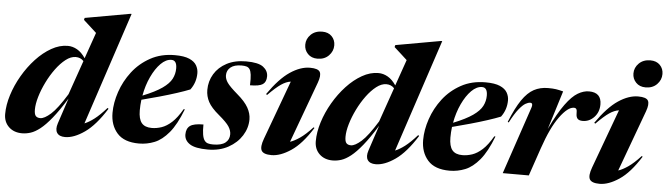

<svg xmlns="http://www.w3.org/2000/svg" viewBox="-52 -933 3939 1133"><g transform="rotate(5 1917.0 -366.0)"><path d="M600 -175.5Q537 -75 474 -31Q411 13 358.5 13Q324 13 310.8 -7.2Q297.5 -27.5 309.5 -64L359.5 -215Q314 -141 277.2 -95.8Q240.5 -50.5 210.5 -27Q180.5 -3.5 154.5 4.8Q128.5 13 104 13Q55 13 25 -16Q-5 -45 -5 -91.5Q-5 -145.5 13.8 -205Q32.5 -264.5 65.5 -321.2Q98.5 -378 141.2 -424Q184 -470 232 -497.2Q280 -524.5 328.5 -524.5Q357.5 -524.5 384.2 -509.2Q411 -494 433.5 -460.5L487.5 -615Q474 -627.5 452.8 -646.8Q431.5 -666 410 -685.5L413 -697.5L679 -745H687L466 -77.5Q491.5 -87.5 522.8 -111.2Q554 -135 594 -180ZM167.5 -133Q167.5 -106 176.2 -95.8Q185 -85.5 203.5 -85.5Q227.5 -85.5 265 -118.5Q302.5 -151.5 357.5 -241L428 -443Q409.5 -463 381 -463Q352 -463 322 -439.8Q292 -416.5 264.2 -378.8Q236.5 -341 214.8 -296.8Q193 -252.5 180.2 -209.2Q167.5 -166 167.5 -133Z M1049 -211.5Q1013.5 -119.5 973 -71Q932.5 -22.5 888.2 -4.8Q844 13 796.5 13Q708.5 13 667 -34Q625.5 -81 625.5 -154Q625.5 -214 647.5 -279Q669.5 -344 712.2 -399.8Q755 -455.5 818 -490.2Q881 -525 963 -525Q1018 -525 1048.8 -511.5Q1079.5 -498 1091.8 -476.2Q1104 -454.5 1104 -430.5Q1104 -375.5 1071.5 -331.5Q1040.5 -319 994.2 -304Q948 -289 894.5 -274Q841 -259 788.5 -245.5Q784.5 -213.5 784.5 -182.5Q784.5 -131.5 803.5 -108.2Q822.5 -85 863.5 -85Q892.5 -85 922 -95Q951.5 -105 981.5 -132.2Q1011.5 -159.5 1042 -212ZM945 -495.5Q913 -495.5 882.2 -464.8Q851.5 -434 827.5 -382.8Q803.5 -331.5 792.5 -270.5Q867.5 -300.5 907.2 -328.5Q947 -356.5 962 -385.5Q977 -414.5 977 -447.5Q977 -495.5 945 -495.5Z M1166 -132Q1165 -60.5 1181.5 -38.5Q1189.5 -27 1202.2 -23.2Q1215 -19.5 1233 -19.5Q1281.5 -19.5 1305 -37.8Q1328.5 -56 1328.5 -88Q1328.5 -110.5 1313.5 -133.8Q1298.5 -157 1252.5 -195.5Q1206 -234 1188.5 -267Q1171 -300 1171 -337.5Q1171 -389 1196.8 -431.8Q1222.5 -474.5 1270.5 -499.8Q1318.5 -525 1385 -525Q1457.5 -525 1486.5 -502.8Q1515.5 -480.5 1515.5 -447.5Q1515.5 -414.5 1495 -400.5Q1474.5 -386.5 1419.5 -386.5Q1421 -428.5 1418.2 -449.2Q1415.5 -470 1408.5 -481Q1401.5 -491.5 1389.8 -495Q1378 -498.5 1360 -498.5Q1317 -498.5 1295 -480.2Q1273 -462 1273 -433Q1273 -411 1288.5 -389Q1304 -367 1349.5 -328Q1395.5 -289 1414.8 -254.5Q1434 -220 1434 -185.5Q1434 -134.5 1405.5 -89.2Q1377 -44 1325.5 -15.5Q1274 13 1204.5 13Q1129.5 13 1097.2 -8.2Q1065 -29.5 1065 -64.5Q1065 -99.5 1087 -115.8Q1109 -132 1166 -132Z M1723.5 -653.5Q1723.5 -688 1749.2 -713.5Q1775 -739 1817 -739Q1853 -739 1873.8 -717.5Q1894.5 -696 1894.5 -664.5Q1894.5 -629.5 1869 -603.5Q1843.5 -577.5 1802 -577.5Q1766 -577.5 1744.8 -599.8Q1723.5 -622 1723.5 -653.5ZM1529 -79.5 1657.5 -429Q1630.5 -425.5 1601 -405.5Q1571.5 -385.5 1525 -338.5L1518.5 -343Q1585 -438.5 1646.2 -479.5Q1707.5 -520.5 1763.5 -520.5Q1812.5 -520.5 1822.8 -500.5Q1833 -480.5 1817 -437L1684 -75Q1709 -83 1741.2 -105Q1773.5 -127 1815 -172L1820.5 -168.5Q1759 -70.5 1696.5 -28.8Q1634 13 1581.5 13Q1534 13 1522.2 -8.2Q1510.5 -29.5 1529 -79.5Z M2440 -175.5Q2377 -75 2314 -31Q2251 13 2198.5 13Q2164 13 2150.8 -7.2Q2137.5 -27.5 2149.5 -64L2199.5 -215Q2154 -141 2117.2 -95.8Q2080.5 -50.5 2050.5 -27Q2020.5 -3.5 1994.5 4.8Q1968.5 13 1944 13Q1895 13 1865 -16Q1835 -45 1835 -91.5Q1835 -145.5 1853.8 -205Q1872.5 -264.5 1905.5 -321.2Q1938.5 -378 1981.2 -424Q2024 -470 2072 -497.2Q2120 -524.5 2168.5 -524.5Q2197.5 -524.5 2224.2 -509.2Q2251 -494 2273.5 -460.5L2327.5 -615Q2314 -627.5 2292.8 -646.8Q2271.5 -666 2250 -685.5L2253 -697.5L2519 -745H2527L2306 -77.5Q2331.5 -87.5 2362.8 -111.2Q2394 -135 2434 -180ZM2007.5 -133Q2007.5 -106 2016.2 -95.8Q2025 -85.5 2043.5 -85.5Q2067.5 -85.5 2105 -118.5Q2142.5 -151.5 2197.5 -241L2268 -443Q2249.5 -463 2221 -463Q2192 -463 2162 -439.8Q2132 -416.5 2104.2 -378.8Q2076.5 -341 2054.8 -296.8Q2033 -252.5 2020.2 -209.2Q2007.5 -166 2007.5 -133Z M2889 -211.5Q2853.5 -119.5 2813 -71Q2772.5 -22.5 2728.2 -4.8Q2684 13 2636.5 13Q2548.5 13 2507 -34Q2465.5 -81 2465.5 -154Q2465.5 -214 2487.5 -279Q2509.5 -344 2552.2 -399.8Q2595 -455.5 2658 -490.2Q2721 -525 2803 -525Q2858 -525 2888.8 -511.5Q2919.5 -498 2931.8 -476.2Q2944 -454.5 2944 -430.5Q2944 -375.5 2911.5 -331.5Q2880.5 -319 2834.2 -304Q2788 -289 2734.5 -274Q2681 -259 2628.5 -245.5Q2624.5 -213.5 2624.5 -182.5Q2624.5 -131.5 2643.5 -108.2Q2662.5 -85 2703.5 -85Q2732.5 -85 2762 -95Q2791.5 -105 2821.5 -132.2Q2851.5 -159.5 2882 -212ZM2785 -495.5Q2753 -495.5 2722.2 -464.8Q2691.5 -434 2667.5 -382.8Q2643.5 -331.5 2632.5 -270.5Q2707.5 -300.5 2747.2 -328.5Q2787 -356.5 2802 -385.5Q2817 -414.5 2817 -447.5Q2817 -495.5 2785 -495.5Z M3085.5 -399.5Q3090 -412 3088 -420Q3086 -428 3076 -428Q3064 -428 3048 -418.8Q3032 -409.5 3010 -382.5Q2988 -355.5 2959.5 -301L2953.5 -304Q2987.5 -388.5 3020.2 -436.2Q3053 -484 3090 -503.8Q3127 -523.5 3173.5 -523.5Q3202 -523.5 3220.2 -520.8Q3238.5 -518 3263.5 -511.5L3192.5 -283Q3239 -380 3277.5 -432.5Q3316 -485 3349.8 -505Q3383.5 -525 3416 -525Q3489.5 -525 3489.5 -454Q3489.5 -408.5 3461 -378.2Q3432.5 -348 3393.5 -348Q3372 -348 3363 -357.8Q3354 -367.5 3354 -387.5Q3354.5 -407.5 3350.2 -414.2Q3346 -421 3335.5 -421Q3299.5 -421 3251.8 -355.8Q3204 -290.5 3161.5 -165.5L3105 0H2950.5Z M3667.5 -653.5Q3667.5 -688 3693.2 -713.5Q3719 -739 3761 -739Q3797 -739 3817.8 -717.5Q3838.5 -696 3838.5 -664.5Q3838.5 -629.5 3813 -603.5Q3787.5 -577.5 3746 -577.5Q3710 -577.5 3688.8 -599.8Q3667.5 -622 3667.5 -653.5ZM3473 -79.5 3601.5 -429Q3574.5 -425.5 3545 -405.5Q3515.5 -385.5 3469 -338.5L3462.5 -343Q3529 -438.5 3590.2 -479.5Q3651.5 -520.5 3707.5 -520.5Q3756.5 -520.5 3766.8 -500.5Q3777 -480.5 3761 -437L3628 -75Q3653 -83 3685.2 -105Q3717.5 -127 3759 -172L3764.5 -168.5Q3703 -70.5 3640.5 -28.8Q3578 13 3525.5 13Q3478 13 3466.2 -8.2Q3454.5 -29.5 3473 -79.5Z"/></g></svg>

Font: Newsreader Display
Style: Bold Italic
Weight: 700
Italic angle: -17°
Designer: Hugues Gentile
Foundry: Production Type
Version: Version 1.001